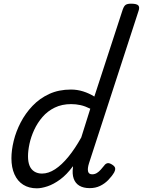

<svg xmlns="http://www.w3.org/2000/svg" viewBox="-20 -1005 775 1042"><path d="M180 17Q137 17 106 -2.5Q75 -22 58.5 -59Q42 -96 42 -146Q42 -190 54.5 -241Q67 -292 92.5 -341Q118 -390 156.5 -430.5Q195 -471 247 -495Q299 -519 365 -519Q399 -519 431 -509Q463 -499 492 -481L646 -953Q653 -973 662.5 -979Q672 -985 691 -985Q722 -985 730.5 -975.5Q739 -966 732 -946L463 -119Q454 -90 458 -74.5Q462 -59 480 -59Q494 -59 505.5 -66Q517 -73 527 -84.5Q537 -96 546 -107Q552 -116 562 -119Q572 -122 588 -112Q604 -102 605 -91.5Q606 -81 600 -70Q587 -48 567.5 -28Q548 -8 523 4Q498 16 467 16Q433 16 411 3Q389 -10 380 -35.5Q371 -61 376 -97Q376 -100 376 -100.5Q376 -101 376 -103Q342 -57 306.5 -31Q271 -5 238 6Q205 17 180 17ZM132 -157Q132 -126 140.5 -105.5Q149 -85 166.5 -74Q184 -63 208 -63Q243 -63 279 -86.5Q315 -110 351 -154Q387 -198 421 -259L470 -415Q442 -429 417 -434.5Q392 -440 366 -440Q316 -440 277 -421Q238 -402 210.5 -370Q183 -338 165.5 -300Q148 -262 140 -224.5Q132 -187 132 -157Z"/></svg>

Font: Playwrite NO
Style: Regular
Weight: 400
Designer: Veronika Burian, José Scaglione
Foundry: TypeTogether
Version: Version 1.002